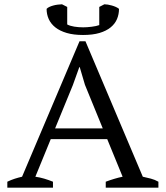

<svg xmlns="http://www.w3.org/2000/svg" viewBox="-20 -863 762 883"><path d="M473.1 -223.1H213.4L142.6 -50.3Q163.1 -47.4 183.1 -41.5Q203.1 -35.6 223.6 -27.3V0H13.7V-27.3Q30.8 -35.6 47.6 -41Q64.5 -46.4 81.5 -50.3L345.7 -673.3H373L636.7 -50.3Q655.3 -46.4 673.8 -41.5Q692.4 -36.6 708.5 -27.3V0H466.3V-27.3Q485.8 -34.7 505.4 -40.5Q524.9 -46.4 543.9 -50.3ZM233.4 -272.5H452.6L370.6 -473.1L346.7 -554.2H344.7L314.9 -471.2ZM361.8 -702.1Q318.4 -702.1 286.9 -711.4Q255.4 -720.7 234.9 -736.8Q214.4 -752.9 204.3 -774.9Q194.3 -796.9 194.3 -822.3Q199.2 -827.6 207.3 -831.3Q215.3 -835 224.9 -837.6Q234.4 -840.3 244.9 -841.6Q255.4 -842.8 265.1 -843.3L289.1 -831.1V-750.5Q301.8 -743.7 321.5 -740.5Q341.3 -737.3 362.8 -737.3Q371.1 -737.3 381.1 -738Q391.1 -738.8 401.4 -740Q411.6 -741.2 420.9 -743.2Q430.2 -745.1 436.5 -747.6V-831.1L460 -843.3Q467.3 -843.3 476.3 -841.8Q485.4 -840.3 494.6 -837.6Q503.9 -835 512.7 -831.1Q521.5 -827.1 527.3 -822.3Q527.3 -797.4 518.1 -775.4Q508.8 -753.4 488.8 -737.1Q468.8 -720.7 437.5 -711.4Q406.2 -702.1 361.8 -702.1Z"/></svg>

Font: PT Astra Serif
Style: Regular
Weight: 400
Designer: A.Korolkova, I. Chaeva
Foundry: ParaType Ltd
Version: Version 1.002